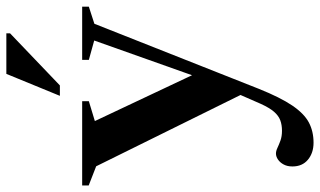

<svg xmlns="http://www.w3.org/2000/svg" viewBox="-222 -513 984 590"><g transform="rotate(-90 270.0 -218.0)"><path d="M343 -100.5 281 45 54 -414.5 -5 -437.5V-457.5H254V-437L193 -418.5ZM126.5 253.5Q95 253.5 74.2 236.2Q53.5 219 53.5 188.5Q53.5 173 59.5 161.8Q65.5 150.5 74.8 144.2Q84 138 93 138Q101 138 110.5 142.5Q120 147 133 151.8Q146 156.5 163 156.5Q181.5 156.5 195.5 151.2Q209.5 146 221.8 131.8Q234 117.5 246 91L295.5 -22L325 -95L440.5 -420.5L381 -437V-457.5H544.5V-437L492 -420L292 85.5Q265.5 151.5 240.8 188Q216 224.5 188.8 239Q161.5 253.5 126.5 253.5ZM270.5 -526 338 -690.5H462.5V-679L302.5 -526Z"/></g></svg>

Font: Newsreader 36pt SemiBold
Style: Regular
Weight: 600
Designer: Hugues Gentile
Foundry: Production Type
Version: Version 1.003